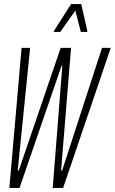

<svg xmlns="http://www.w3.org/2000/svg" viewBox="-20 -923 564 943"><path d="M26 0 86 -688H128L67 -85H72L278 -688H329L280 -85H285L481 -688H524L290 0H239L286 -599H282L76 0ZM244 -766 245 -771 329 -903H379L409 -771L408 -766H377L350 -871L276 -766Z"/></svg>

Font: Saira UltraCondensed ExtraLight
Style: Italic
Weight: 250
Width: 1
Italic angle: -12°
Designer: Hector Gatti with collaboration of the Omnibus-Type team
Foundry: Omnibus-Type
Version: Version 1.101